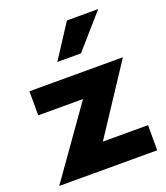

<svg xmlns="http://www.w3.org/2000/svg" viewBox="-135 -824 795 918"><g transform="rotate(-20 262.5 -365.5)"><path d="M256.8 -351.6H28.8V-474.1H504.4L276.4 -127.9H506.3V0H7.8ZM313 -731H472.2L322.3 -560.1H202.1Z"/></g></svg>

Font: Glacial Indifference
Style: Bold
Weight: 700
Designer: Alfredo Marco Pradil
Foundry: Alfredo Marco Pradil
Version: Version 1.312